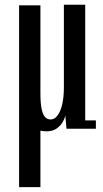

<svg xmlns="http://www.w3.org/2000/svg" viewBox="-20 -543 435 810"><path d="M177 11Q148.5 11 121.5 -1Q94.5 -13 77.5 -45.8Q60.5 -78.5 60.5 -142V-520.5H150.5V-151.5Q150.5 -105 156.2 -80.8Q162 -56.5 171.5 -47.8Q181 -39 193.5 -39Q210.5 -39 223.2 -56.5Q236 -74 242.8 -104.5Q249.5 -135 249.5 -173.5V-523H339.5V-35H384.5V0H260.5L255.5 -56.5Q253.5 -43.5 244.2 -27.8Q235 -12 218.5 -0.5Q202 11 177 11ZM60.5 -353H150.5V246.5H60.5Z"/></svg>

Font: Imbue Thin 10pt Medium
Style: Regular
Weight: 500
Version: Version 1.102